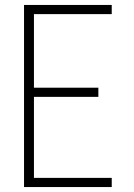

<svg xmlns="http://www.w3.org/2000/svg" viewBox="-20 -755 540 775"><path d="M77 0V-735H431V-698H117V-401H377V-364H117V-37H431V0Z"/></svg>

Font: Iosevka SS18 Extralight
Style: Regular
Weight: 200
Monospace: yes
Designer: Belleve Invis
Foundry: Belleve Invis
Version: Version 25.1.1; ttfautohint (v1.8.4)